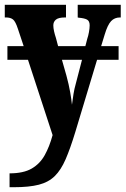

<svg xmlns="http://www.w3.org/2000/svg" viewBox="-22 -556 525 803"><path d="M18 169Q76 169 110.5 149Q145 129 165 93Q185 57 198 9L95 -306H9V-363H77L53 -435Q43 -466 32.5 -474.5Q22 -483 3 -483H-2V-536H254V-483H250Q223 -483 212 -474Q201 -465 201 -450Q201 -439 204 -425.5Q207 -412 212 -397L221 -363H335L343 -394Q347 -405 350 -421.5Q353 -438 353 -450Q353 -468 342 -474Q331 -480 307 -482L303 -483V-536H483V-483H480Q457 -483 442.5 -467.5Q428 -452 416 -412L401 -363H474V-306H384L293 -4Q272 65 252.5 110Q233 155 207 180.5Q181 206 140.5 216.5Q100 227 35 227H18ZM256 -239Q266 -202 271.5 -170.5Q277 -139 279 -118Q282 -142 285.5 -163.5Q289 -185 295 -206L321 -306H237Z"/></svg>

Font: Noto Serif ExtraCondensed ExtraBold
Style: Regular
Weight: 800
Width: 2
Designer: Monotype Design Team
Foundry: Monotype Imaging Inc.
Version: Version 2.013; ttfautohint (v1.8.4.7-5d5b)